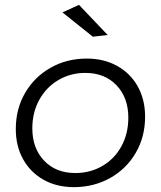

<svg xmlns="http://www.w3.org/2000/svg" viewBox="-20 -768 661 790"><path d="M305 -748 423 -624 362 -617 237 -717ZM577 -288Q577 -205 538.5 -139Q500 -73 433 -35.5Q366 2 284 2Q213 2 159 -28.5Q105 -59 75 -113Q45 -167 45 -237Q45 -320 83.5 -386Q122 -452 188.5 -489.5Q255 -527 337 -527Q408 -527 462.5 -496.5Q517 -466 547 -412Q577 -358 577 -288ZM113 -240Q113 -158 161.5 -107Q210 -56 290 -56Q351 -56 401 -85Q451 -114 479.5 -166Q508 -218 508 -284Q508 -366 459.5 -417Q411 -468 331 -468Q270 -468 220 -438.5Q170 -409 141.5 -357Q113 -305 113 -240Z"/></svg>

Font: TypoPRO Montserrat Alternates
Style: Italic
Weight: 300
Italic angle: -11.3°
Designer: Julieta Ulanovsky
Foundry: Julieta Ulanovsky
Version: Version 6.001